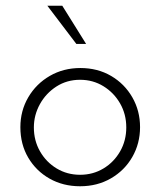

<svg xmlns="http://www.w3.org/2000/svg" viewBox="-20 -641 559 669"><path d="M51 -198Q51 -255 78.5 -302Q106 -349 153.5 -376.5Q201 -404 260 -404Q320 -404 367 -376.5Q414 -349 441 -302Q468 -255 468 -198Q468 -141 441 -94Q414 -47 366.5 -19.5Q319 8 259 8Q200 8 153 -18.5Q106 -45 78.5 -91.5Q51 -138 51 -198ZM98 -197Q98 -151 119.5 -113.5Q141 -76 177.5 -54Q214 -32 259 -32Q304 -32 340.5 -54Q377 -76 398.5 -113.5Q420 -151 420 -197Q420 -243 398.5 -280.5Q377 -318 340.5 -340.5Q304 -363 259 -363Q213 -363 176.5 -339.5Q140 -316 119 -278Q98 -240 98 -197ZM145 -621H197L280 -488H246Z"/></svg>

Font: Synthetic Light
Style: Regular
Weight: 300
Designer: Santiago Orozco
Foundry: Typemade
Version: Version 2.000; ttfautohint (v1.8.4.7-5d5b)